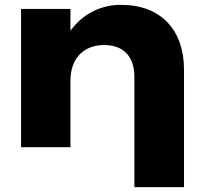

<svg xmlns="http://www.w3.org/2000/svg" viewBox="-20 -608 829 793"><path d="M480 -588C396 -588 322 -551 271 -481V-571H67V0H271V-275C271 -365 324 -422 410 -422C490 -422 535 -375 535 -290V165H740V-320C740 -484 645 -588 480 -588Z"/></svg>

Font: Bounded
Style: Bold
Weight: 700
Designer: Vlad Churkin
Version: Version 3.0